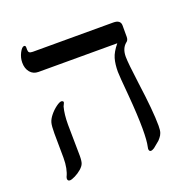

<svg xmlns="http://www.w3.org/2000/svg" viewBox="-111 -695 797 813"><g transform="rotate(-20 287.5 -288.5)"><path d="M502.9 -477.1Q502.9 -461.4 493.2 -455.1Q470.2 -436.5 470.2 -398.9Q470.2 -371.1 482.9 -274.9Q501 -142.6 501 -77.1Q501 -56.2 497.3 -45.7Q493.7 -35.2 486.6 -26.9Q479.5 -18.6 478.8 -17.8Q478 -17.1 477.5 -16.6Q477.1 -16.1 476.3 -15.6Q475.6 -15.1 450.2 5.9Q439.9 12.2 435.1 12.2Q425.8 12.2 425.8 0L427.2 -8.3Q433.1 -33.7 433.1 -87.9Q433.1 -147.9 425.3 -240.7Q417 -333 417 -350.1Q417 -384.8 424.3 -409.9Q431.6 -435.1 456.1 -464.8H101.1Q77.6 -464.8 63.7 -481.7Q49.8 -498.5 49.8 -524.9Q49.8 -547.4 60.5 -568.1Q71.3 -588.9 81.1 -588.9Q87.9 -588.9 87.9 -580.1V-568.8Q87.9 -560.5 92.3 -556.9Q96.7 -553.2 107.9 -553.2H470.2Q502.9 -553.2 502.9 -527.8ZM158.2 -308.1Q158.2 -305.7 150.9 -291Q142.1 -258.8 142.1 -211.9L144 -71.8Q144 -47.4 139.6 -36.6Q135.3 -25.9 122.6 -14.9Q109.9 -3.9 93.8 4.2Q77.6 12.2 69.8 12.2Q59.1 12.2 59.1 1L60.5 -5.9Q76.2 -37.1 76.2 -86.9L75.2 -196.8Q75.2 -230.5 79.1 -244.9Q83 -259.3 95.7 -275.1Q108.4 -291 124.5 -303Q140.6 -314.9 148.9 -314.9Q151.9 -314.9 155 -313Q158.2 -311 158.2 -308.1Z"/></g></svg>

Font: Tinos
Style: Regular
Weight: 400
Designer: Steve Matteson
Foundry: Monotype Imaging Inc.
Version: Version 1.23